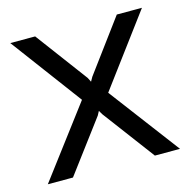

<svg xmlns="http://www.w3.org/2000/svg" viewBox="-83 -604 680 686"><g transform="rotate(-15 256.5 -261.0)"><path d="M13 -522 208 -260 12 0H105L248 -191L256 -206L265 -191L408 0H501L305 -260L500 -522H407L265 -330L256 -314L248 -330L105 -522Z"/></g></svg>

Font: Raleway Med
Style: Regular
Weight: 500
Designer: Matt McInerney, Pablo Impallari, Rodrigo Fuenzalida
Foundry: Matt McInerney, Pablo Impallari, Rodrigo Fuenzalida
Version: Version 3.00 July 28, 2015